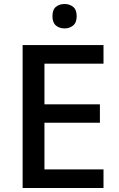

<svg xmlns="http://www.w3.org/2000/svg" viewBox="-20 -939 595 959"><path d="M497 0H93V-714H497V-621H202V-418H479V-326H202V-93H497ZM303 -919Q327 -919 345 -905Q363 -891 363 -858Q363 -826 345 -811.5Q327 -797 303 -797Q277 -797 259.5 -811.5Q242 -826 242 -858Q242 -891 259.5 -905Q277 -919 303 -919Z"/></svg>

Font: Noto Sans Meetei Mayek Medium
Style: Regular
Weight: 500
Designer: Monotype Design Team and Neelakash Kshetrimayum
Foundry: Monotype Imaging Inc.
Version: Version 2.002; ttfautohint (v1.8.4.7-5d5b)